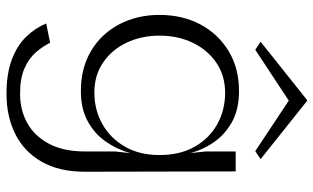

<svg xmlns="http://www.w3.org/2000/svg" viewBox="-210 -526 979 600"><g transform="rotate(90 280.0 -225.5)"><path d="M272.6 244.2Q209.2 244.2 165 227.3Q120.8 210.5 93.7 182Q66.5 153.6 52.8 120.1L113.1 107.9Q124.4 131.1 143.3 152.7Q162.2 174.4 193.4 188.1Q224.6 201.8 272.2 201.8Q323.5 201.8 364.2 179.2Q404.9 156.5 428.9 111.2Q452.8 65.8 452.8 -0.8H516.2Q516.2 80.5 484.4 135.2Q452.6 189.9 397.8 217Q342.9 244.2 272.6 244.2ZM515.2 -472 516.2 -0.8H452.8V-95.4L468.6 -234L452.8 -377.5V-472ZM264 -482.4Q321 -482.4 360.3 -460.7Q399.5 -439.1 424.1 -403.5Q448.7 -367.9 459.8 -323.6Q470.9 -279.3 470.9 -234Q470.9 -188.1 458.7 -144.6Q446.5 -101.1 421.7 -65.7Q397 -30.3 357.9 -9.3Q318.8 11.8 264 11.8Q192.2 11.8 138.6 -20.1Q85 -52 55.6 -107.9Q26.1 -163.8 26.1 -233.8Q26.1 -305.3 55.5 -361Q85 -416.8 138.6 -449.6Q192.2 -482.4 264 -482.4ZM269.2 -439Q215.9 -439 175.5 -411.5Q135.2 -383.9 113.1 -337.7Q90.9 -291.5 90.9 -234Q90.9 -177.5 112.8 -131.3Q134.7 -85.2 174.7 -57.8Q214.7 -30.4 268.5 -30.4Q322.5 -30.4 366.7 -55.1Q410.9 -79.7 437.5 -125.5Q464 -171.3 464 -233.9Q464 -298.4 437.8 -344.3Q411.5 -390.1 367.4 -414.6Q323.3 -439 269.2 -439ZM135 -533.2 109.9 -549.9 291.9 -694.9H295L476.8 -549.9L451.8 -533.2L293.9 -637.9Z"/></g></svg>

Font: Panamera Thin
Style: Regular
Weight: 100
Designer: Bastien Sozeau
Foundry: NBR — Bastien Sozeau
Version: Version 3.003;gftools[0.9.33]